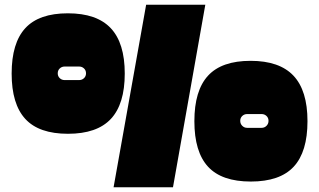

<svg xmlns="http://www.w3.org/2000/svg" viewBox="-20 -755 1343 808"><path d="M844 -735 708 33H458L595 -735ZM798 -245Q798 -374 855.5 -436.5Q913 -499 1034.5 -499Q1156 -499 1215 -436.5Q1274 -374 1274 -245Q1274 -116 1216 -53.5Q1158 9 1035.5 9Q913 9 855.5 -53.5Q798 -116 798 -245ZM29 -445.5Q29 -574 86.5 -636.5Q144 -699 265.5 -699Q387 -699 446 -636.5Q505 -574 505 -445.5Q505 -317 446.5 -254.5Q388 -192 266 -192Q144 -192 86.5 -254.5Q29 -317 29 -445.5ZM252 -418H313Q325 -418 333.5 -426Q342 -434 342 -446.5Q342 -459 333.5 -467Q325 -475 313 -475H252Q240 -475 231.5 -467Q223 -459 223 -446.5Q223 -434 231.5 -426Q240 -418 252 -418ZM1020 -217H1081Q1093 -217 1101.5 -225.5Q1110 -234 1110 -246.5Q1110 -259 1101.5 -267Q1093 -275 1081 -275H1020Q1008 -275 999.5 -267Q991 -259 991 -246.5Q991 -234 999.5 -225.5Q1008 -217 1020 -217Z"/></svg>

Font: Erica One
Style: Regular
Weight: 400
Designer: Miguel Hernandez
Foundry: Miguel Hernandez
Version: Version 1.003